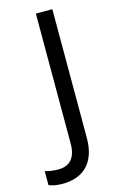

<svg xmlns="http://www.w3.org/2000/svg" viewBox="-214 -769 622 1013"><g transform="rotate(-15 97.5 -262.0)"><path d="M-4 190C108 190 182 127 182 -11V-714H92V-4C92 87 44 111 -6 111C-33 111 -57 107 -78 101V177C-60 185 -36 190 -4 190Z"/></g></svg>

Font: Noto Sans Sinhala UI
Style: Regular
Weight: 400
Designer: Jelle Bosma - Monotype Design Team
Foundry: Monotype Imaging Inc.
Version: Version 2.006